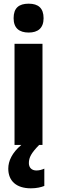

<svg xmlns="http://www.w3.org/2000/svg" viewBox="-20 -788 311 1044"><path d="M136 -768C83 -768 54 -745 54 -689C54 -635 85 -611 136 -611C186 -611 217 -635 217 -689C217 -744 188 -768 136 -768ZM137 99C137 68 150 44 193 0H211V-550H59V0H96C45 43 25 88 25 129C25 196 69 236 148 236C179 236 204 230 221 223V129C210 134 195 139 178 139C152 139 137 123 137 99Z"/></svg>

Font: Noto Sans Myanmar UI Condensed ExtraBold
Style: Regular
Weight: 800
Width: 3
Designer: Monotype Design Team
Foundry: Monotype Imaging Inc.
Version: Version 2.103